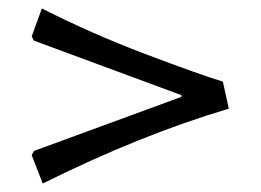

<svg xmlns="http://www.w3.org/2000/svg" viewBox="-20 -479 616 454"><path d="M521 -222Q312 -160 81 -45L55 -112L60 -122L409 -250V-254L60 -383L55 -393L79 -459Q195 -400 323 -351.5Q451 -303 507 -286Z"/></svg>

Font: Almendra
Style: Bold Italic
Weight: 700
Italic angle: -12°
Designer: Ana Sanfelippo
Foundry: Ana Sanfelippo
Version: Version 1.004